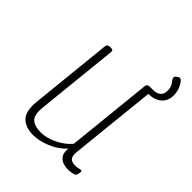

<svg xmlns="http://www.w3.org/2000/svg" viewBox="-187 -757 873 873"><g transform="rotate(45 249.0 -321.0)"><path d="M173 7Q123 7 97 -20Q71 -47 78 -114L119 -512Q121 -524 138 -524H142Q159 -524 157 -512L116 -116Q110 -61 130 -43.5Q150 -26 188 -26Q225 -26 265.5 -45.5Q306 -65 332 -96L375 -512Q377 -524 393 -524H397Q415 -524 413 -512L368 -80Q365 -51 375 -40.5Q385 -30 406 -30Q420 -30 427.5 -32.5Q435 -35 440 -35Q445 -35 445 -28Q445 -21 443 -13.5Q441 -6 438 -3Q434 1 420 3.5Q406 6 395 6Q383 6 366.5 1.5Q350 -3 338.5 -17.5Q327 -32 330 -63Q299 -29 254.5 -11Q210 7 173 7ZM409 -496 393 -524H412Q463 -524 463 -568Q463 -593 451 -607.5Q439 -622 439 -631Q439 -636 447.5 -642.5Q456 -649 462 -649Q472 -649 485 -625Q498 -601 498 -573Q498 -537 474 -516.5Q450 -496 409 -496Z"/></g></svg>

Font: Asap Condensed Condensed Thin
Style: Italic
Weight: 100
Width: 3
Italic angle: -6°
Designer: Pablo Cosgaya
Foundry: Omnibus-Type
Version: Version 3.001; ttfautohint (v1.8.4.7-5d5b)